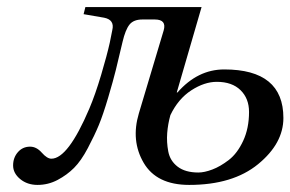

<svg xmlns="http://www.w3.org/2000/svg" viewBox="-20 -510 820 542"><path d="M65 -96Q83 -96 98 -79Q113 -62 125 -62Q172 -62 232 -203Q249 -243 265.5 -298.5Q282 -354 290 -390L297 -425Q304 -454 274 -460L216 -470L221 -490H549L479 -249H481Q538 -314 613 -314Q780 -314 780 -177Q780 -105 708.5 -46.5Q637 12 514 12Q422 12 385.5 -50.5Q349 -113 372 -190L442 -424Q451 -455 417 -455H382Q357 -455 345.5 -440.5Q334 -426 326 -392Q314 -341 307 -312.5Q300 -284 285.5 -235Q271 -186 259 -157Q247 -128 228 -92Q209 -56 189 -36Q169 -16 142.5 -2Q116 12 86 12Q57 12 37 -4.5Q17 -21 17 -43Q17 -65 30.5 -80.5Q44 -96 65 -96ZM461 -185Q454 -160 452 -134.5Q450 -109 455 -82.5Q460 -56 481.5 -39.5Q503 -23 540 -23Q557 -23 579.5 -31.5Q602 -40 626 -58.5Q650 -77 666.5 -112.5Q683 -148 683 -194Q683 -232 659 -255.5Q635 -279 592 -279Q557 -279 520 -255Q483 -231 461 -185Z"/></svg>

Font: Lingua Franca
Style: Italic
Weight: 400
Italic angle: -13°
Version: Version 1.19